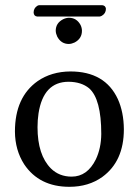

<svg xmlns="http://www.w3.org/2000/svg" viewBox="-20 -717 540 747"><path d="M368.2 -652.8H124Q111.8 -654.3 110.8 -668Q110.8 -685.1 125 -694.3Q129.4 -696.8 132.8 -696.8H377.9Q390.6 -695.3 392.1 -683.1Q392.1 -665 376.5 -655.8Q372.1 -653.3 368.2 -652.8ZM196.8 -597.2Q196.8 -627.4 225.6 -642.1Q236.8 -647.5 248 -647.9Q278.3 -647.9 293.5 -619.6Q298.8 -608.4 298.8 -597.2Q298.8 -566.9 270.5 -551.8Q259.3 -546.4 248 -545.9Q217.8 -545.9 202.6 -574.7Q197.3 -585.9 196.8 -597.2ZM38.1 -205.1Q38.1 -338.9 126.5 -401.4Q180.2 -438.5 253.9 -439Q388.7 -439 438.5 -331.5Q461.4 -280.8 461.9 -213.9Q461.9 -89.8 378.4 -28.8Q324.7 9.8 250 9.8Q132.8 9.8 74.2 -77.6Q38.6 -132.8 38.1 -205.1ZM247.1 -398.9Q148.9 -398.9 129.9 -275.9Q126 -250 126 -222.2Q126 -113.8 178.2 -61.5Q210.4 -29.8 258.8 -29.8Q319.8 -29.8 353 -97.2Q373.5 -140.6 374 -195.8Q374 -332 326.7 -373.5Q296.4 -398.4 247.1 -398.9Z"/></svg>

Font: Linux Biolinum Capitals O
Style: Small Caps
Weight: 400
Designer: Philipp H. Poll
Foundry: Philipp H. Poll
Version: Version 1.0.4